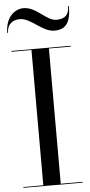

<svg xmlns="http://www.w3.org/2000/svg" viewBox="-64 -1013 492 1048"><g transform="rotate(-5 182.5 -488.5)"><path d="M81 -919C143 -919 196.5 -840 264.5 -840C323.5 -840 354.5 -872 354.5 -967H350C350 -915 322.5 -898 280 -898C224.5 -898 177.5 -977 106.5 -977C57.5 -977 6.5 -935 6.5 -850H11C11 -902 48 -919 81 -919ZM20.5 -4.5V0H345.5V-4.5H225.5V-745.5H345.5V-750H20.5V-745.5H130V-4.5Z"/></g></svg>

Font: Bodoni* 36pt
Style: Regular
Weight: 400
Version: Version 2.3